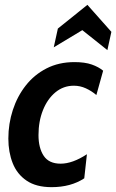

<svg xmlns="http://www.w3.org/2000/svg" viewBox="-20 -763 480 793"><path d="M193 10Q129.5 10 90 -16.8Q50.5 -43.5 32.5 -89Q14.5 -134.5 14.5 -190.5Q14.5 -252 33 -308.8Q51.5 -365.5 86.5 -410Q121.5 -454.5 172.2 -480.5Q223 -506.5 287.5 -506.5Q330.5 -506.5 359 -496.5Q387.5 -486.5 406 -471L378 -370.5Q358 -387.5 334.5 -398.2Q311 -409 285 -409Q242 -409 209 -381.8Q176 -354.5 157.5 -308.2Q139 -262 139 -205Q139 -152 160.5 -119.5Q182 -87 230.5 -87Q279.5 -87 339 -126L328 -26.5Q272.5 10 193 10ZM202 -567.5 219 -645 341 -743 440 -631.5 423.5 -556 320 -638.5Z"/></svg>

Font: Cabin Condensed
Style: Bold Italic
Weight: 700
Width: 3
Italic angle: -10°
Designer: Pablo Impallari
Foundry: Pablo Impallari. http://www.impallari.com Igino Marini. http://www.ikern.com
Version: Version 3.001; ttfautohint (v1.8.3)